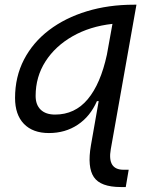

<svg xmlns="http://www.w3.org/2000/svg" viewBox="-20 -542 626 797"><path d="M183.1 10.3Q116.2 10.3 79.3 -27.8Q42.5 -65.9 42.5 -135.3Q42.5 -223.1 79.6 -294.7Q116.7 -366.2 183.6 -417Q250.5 -467.8 340.3 -495.1Q430.2 -522.5 535.6 -522.5H546.4L439.9 77.1Q424.8 162.6 492.7 162.6H514.2L502 234.4H481.4Q397.5 234.4 369.6 193.1Q341.8 151.9 357.4 61.5L389.6 -122.1H382.3Q354.5 -58.6 302.7 -24.2Q251 10.3 183.1 10.3ZM446.8 -442.9Q353.5 -432.6 281.5 -391.6Q209.5 -350.6 168.7 -286.9Q127.9 -223.1 127.9 -144Q127.9 -106.9 148.9 -86.7Q169.9 -66.4 208.5 -66.4Q291 -66.4 344.2 -130.1Q397.5 -193.8 423.8 -315.4Z"/></svg>

Font: Cascadia Code NF SemiLight
Style: Italic
Weight: 350
Italic angle: -10°
Monospace: yes
Designer: Aaron Bell
Foundry: Saja Typeworks
Version: Version 2404.023; ttfautohint (v1.8.4)